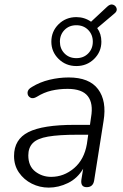

<svg xmlns="http://www.w3.org/2000/svg" viewBox="-20 -847 562 875"><path d="M202 8Q161 8 125 -10Q89 -28 66.5 -60.5Q44 -93 44 -136Q44 -212 109.5 -245Q175 -278 319 -278H390L395 -313Q406 -376 380 -409Q354 -442 288 -442Q249 -442 214.5 -434Q180 -426 148 -406Q130 -395 117.5 -402.5Q105 -410 105.5 -425Q106 -440 126 -451Q162 -473 205.5 -483.5Q249 -494 293 -494Q387 -494 427 -440.5Q467 -387 452 -296L409 -24Q404 6 375 6Q346 6 351 -29L359 -78Q333 -34 290 -13Q247 8 202 8ZM213 -41Q271 -41 317.5 -80.5Q364 -120 376 -191L382 -233H333Q248 -233 199 -224.5Q150 -216 129.5 -195Q109 -174 109 -139Q109 -90 140.5 -65.5Q172 -41 213 -41ZM328 -546Q280 -546 247 -578.5Q214 -611 214 -657Q214 -704 247 -736.5Q280 -769 328 -769Q365 -769 395 -748L469 -817Q483 -830 495.5 -825.5Q508 -821 511.5 -808.5Q515 -796 501 -785L423 -719Q442 -693 442 -657Q442 -611 409 -578.5Q376 -546 328 -546ZM328 -582Q361 -582 382 -603.5Q403 -625 403 -657Q403 -689 382 -710.5Q361 -732 328 -732Q295 -732 274 -710.5Q253 -689 253 -657Q253 -625 274 -603.5Q295 -582 328 -582Z"/></svg>

Font: Nunito Light
Style: Italic
Weight: 300
Italic angle: -9°
Designer: Vernon Adams
Foundry: Vernon Adams
Version: Version 3.601; ttfautohint (v1.8.2.53-6de2)